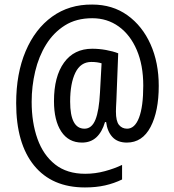

<svg xmlns="http://www.w3.org/2000/svg" viewBox="-20 -738 765 843"><path d="M677 -361Q677 -249 641 -180.5Q605 -112 537 -112Q496 -112 473.5 -136.5Q451 -161 446 -202H441Q428 -158 403 -135Q378 -112 340 -112Q281 -112 249 -160.5Q217 -209 217 -294Q217 -402 261 -463Q305 -524 385 -524Q415 -524 445.5 -518.5Q476 -513 499 -504L491 -297Q490 -281 489.5 -268Q489 -255 489 -248Q489 -206 502.5 -189.5Q516 -173 538 -173Q572 -173 590.5 -221.5Q609 -270 609 -362Q609 -452 580.5 -518.5Q552 -585 501.5 -621.5Q451 -658 385 -658Q315 -658 265 -626.5Q215 -595 182.5 -542.5Q150 -490 134.5 -424.5Q119 -359 119 -291Q119 -200 144.5 -128.5Q170 -57 222 -16Q274 25 354 25Q398 25 440.5 13.5Q483 2 516 -14V50Q481 67 441.5 76Q402 85 353 85Q208 85 129.5 -11.5Q51 -108 51 -285Q51 -415 92.5 -513Q134 -611 209 -665Q284 -719 385 -718Q474 -718 539.5 -671Q605 -624 641 -543.5Q677 -463 677 -361ZM288 -292Q288 -173 351 -173Q383 -173 399 -212.5Q415 -252 419 -332L426 -460Q407 -466 381 -466Q334 -466 311 -419Q288 -372 288 -292Z"/></svg>

Font: Noto Sans Ethiopic Cond
Style: Regular
Weight: 400
Width: 3
Designer: Monotype Design Team
Foundry: Monotype Imaging Inc.
Version: Version 2.102; ttfautohint (v1.8.4.7-5d5b)